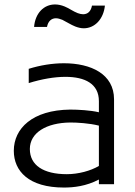

<svg xmlns="http://www.w3.org/2000/svg" viewBox="-20 -797 608 862"><path d="M393 -772C388 -745 373 -733 353 -733C346 -733 337 -735 329 -738C308 -746 290 -760 270 -768C255 -774 241 -777 227 -777C177 -777 138 -738 133 -676H191C196 -703 212 -715 231 -715C240 -715 250 -712 260 -708C280 -698 298 -686 318 -678C331 -673 344 -670 356 -670C406 -670 445 -712 451 -772ZM492 30V-351C492 -465 388 -513 267 -513C215 -513 160 -504 109 -488V-424C167 -442 224 -452 274 -452C361 -452 424 -421 424 -343V-293C386 -302 330 -305 295 -305C125 -303 42 -220 42 -120C42 -29 109 45 267 45C311 45 367 39 424 9V30ZM424 -52C387 -30 332 -15 280 -15C175 -15 114 -55 114 -128C114 -201 188 -246 296 -247C326 -247 380 -244 424 -233Z"/></svg>

Font: LINE Seed JP_OTF Regular
Style: Regular
Weight: 400
Designer: LY Corporation & Fontrix & Fontworks
Version: Version 1.002